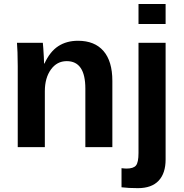

<svg xmlns="http://www.w3.org/2000/svg" viewBox="-20 -745 929 972"><path d="M207 -283.2V0H69.8V-410.2Q69.8 -452.6 68.6 -479.7Q67.4 -506.8 65.9 -528.3H196.8Q197.8 -522.5 199.2 -500.7Q200.7 -479 201.9 -456.3Q203.1 -433.6 203.1 -423.3H205.1Q232.9 -483.9 274.9 -511.2Q316.9 -538.6 375 -538.6Q459 -538.6 503.9 -486.8Q548.8 -435.1 548.8 -335.4V0H412.1V-296.4Q412.1 -435.5 317.9 -435.5Q268.1 -435.5 237.5 -392.8Q207 -350.1 207 -283.2ZM818.4 -724.6V-623.5H681.2V-724.6ZM678.2 207.5Q629.9 207.5 595.2 203.1V106.4Q601.6 106.9 607.7 107.7Q613.8 108.4 620.1 108.4Q655.3 108.4 668.2 93Q681.2 77.6 681.2 29.3V-528.3H818.4V62.5Q818.4 132.3 783 169.9Q747.6 207.5 678.2 207.5Z"/></svg>

Font: Arimo
Style: Bold
Weight: 700
Designer: Steve Matteson
Foundry: Monotype Imaging Inc.
Version: Version 1.33